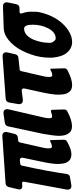

<svg xmlns="http://www.w3.org/2000/svg" viewBox="476 -1102 630 1624"><g transform="rotate(-90 791.0 -290.0)"><path d="M0 -43 66 -401Q68 -409 63.5 -414Q59 -419 51 -418L32 -417Q14 -415 6 -424.5Q-2 -434 2 -451L21 -531Q28 -556 53 -558L449 -585Q471 -587 480.5 -574.5Q490 -562 485 -541L470 -480Q463 -456 439 -454L415 -451Q402 -451 398 -436L352 -233Q350 -222 349 -211.5Q348 -201 348 -193Q348 -166 361 -166Q377 -166 392 -173L405 -179Q406 -179 406 -179.5Q406 -180 407 -180Q418 -186 418 -173L421 -68Q423 -47 404 -37Q387 -28 373.5 -21.5Q360 -15 349 -11Q322 -1 298 -1Q226 -1 218 -85L216 -116Q216 -162 234 -247L269 -413Q271 -424 265 -431Q259 -438 247 -437L220 -434Q206 -434 202 -419Q176 -302 159 -208.5Q142 -115 132 -43Q129 -16 103 -13L40 -2Q18 2 7 -9.5Q-4 -21 0 -43Z M648 -171Q658 -175 665.5 -173.5Q673 -172 674 -166L677 -66Q679 -45 660 -35Q587 4 536 4Q496 4 478 -20Q454 -49 454 -106Q454 -145 471 -242Q489 -324 504.5 -397Q520 -470 534 -536Q539 -559 563 -564L639 -575Q662 -578 672.5 -566.5Q683 -555 678 -532L608 -230Q603 -205 603 -189Q603 -164 617 -164Q633 -164 648 -171Z M884 5Q844 5 826 -19Q807 -41 804 -79L802 -110Q802 -156 820 -241L854 -396Q857 -409 851 -416Q845 -423 832 -421L762 -412Q741 -409 730 -420.5Q719 -432 723 -453L736 -528Q741 -555 768 -557L1122 -583Q1144 -585 1154 -573Q1164 -561 1159 -541L1144 -475Q1137 -451 1113 -449L1018 -439Q1005 -439 1001 -424L956 -229Q952 -209 952 -189Q952 -163 965 -163Q982 -163 997 -170L1010 -177Q1022 -185 1022 -171L1025 -65Q1027 -44 1008 -34Q935 5 884 5Z M1248 5Q1196 5 1160 -36Q1124 -75 1116 -156L1115 -182Q1115 -265 1142 -341Q1150 -364 1159 -385.5Q1168 -407 1179 -427Q1213 -490 1265 -533Q1315 -574 1374 -574L1547 -580Q1567 -581 1576.5 -569.5Q1586 -558 1582 -538L1568 -468Q1561 -440 1533 -440H1507Q1481 -440 1491 -416Q1504 -381 1504 -340V-309Q1504 -281 1493 -243Q1470 -164 1431 -110Q1391 -55 1343 -25Q1294 5 1248 5ZM1279 -134Q1335 -134 1369 -209Q1394 -263 1394 -329Q1394 -401 1361 -401Q1330 -401 1305 -378Q1281 -354 1266 -317Q1241 -254 1241 -191V-178V-174Q1244 -162 1254 -149Q1265 -134 1279 -134Z"/></g></svg>

Font: Bangerz
Style: Bold
Weight: 700
Designer: vernon adams
Foundry: Vernon Adams
Version: Version 2.10;February 7, 2025;FontCreator 13.0.0.2683 64-bit